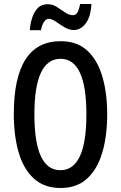

<svg xmlns="http://www.w3.org/2000/svg" viewBox="-20 -930 604 960"><path d="M516 -358Q516 -252 492 -169Q468 -86 416.5 -38Q365 10 283 10Q200 10 148 -38.5Q96 -87 72.5 -170.5Q49 -254 49 -359Q49 -724 283 -724Q366 -724 417 -676.5Q468 -629 492 -546.5Q516 -464 516 -358ZM152 -358Q152 -79 282 -79Q412 -79 412 -358Q412 -636 283 -636Q152 -636 152 -358ZM129 -779Q131 -810 140.5 -840Q150 -870 168.5 -889.5Q187 -909 218 -909Q243 -909 264.5 -895Q286 -881 306 -867.5Q326 -854 345 -854Q360 -854 368 -869.5Q376 -885 381 -910H437Q434 -847 409 -813.5Q384 -780 349 -780Q325 -780 302 -794Q279 -808 259 -822Q239 -836 223 -836Q211 -836 200 -820.5Q189 -805 185 -779Z"/></svg>

Font: Noto Sans Telugu ExtraCondensed Medium
Style: Regular
Weight: 500
Width: 2
Designer: Jelle Bosma - Monotype Design Team
Foundry: Monotype Imaging Inc.
Version: Version 2.005; ttfautohint (v1.8.4.7-5d5b)